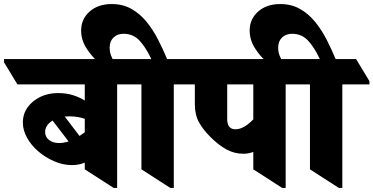

<svg xmlns="http://www.w3.org/2000/svg" viewBox="-94 -919 1846 949"><path d="M262 -103Q217 -103 173.5 -122Q130 -141 95 -171Q61 -200 40 -237.5Q19 -275 19 -313Q19 -356 42.5 -388.5Q66 -421 105 -440Q144 -459 192 -459Q234 -459 267 -448.5Q300 -438 325 -422V-502H-8L-74 -611V-627H553L619 -518V-502H485V10H468L325 -82V-115Q296 -103 262 -103ZM248 -344Q237 -344 226 -343L299 -247Q311 -255 325 -265V-332Q310 -337 291 -340.5Q272 -344 248 -344ZM129 -267Q129 -242 148.5 -227Q168 -212 198 -212Q221 -212 245 -220L166 -323Q149 -313 139 -298.5Q129 -284 129 -267Z M748 10 605 -82V-502H537L471 -611V-627H654Q625 -688 594 -720Q563 -752 517 -752Q486 -752 467 -733.5Q448 -715 448 -684Q448 -662 455 -644Q462 -626 471 -613H391Q359 -640 333 -681Q307 -722 307 -768Q307 -825 349 -862Q391 -899 458 -899Q513 -899 555.5 -875Q598 -851 630.5 -811Q663 -771 687.5 -723Q712 -675 732 -627H833L899 -518V-502H765V10Z M1110 -159Q1064 -159 1025 -180.5Q986 -202 946 -242Q909 -279 889 -315.5Q869 -352 869 -405V-502H817L751 -611V-627H1386L1452 -518V-502H1318V10H1301L1158 -82V-168Q1133 -159 1110 -159ZM1029 -330Q1029 -280 1070 -280Q1111 -280 1158 -329V-502H1029Z M1581 10 1438 -82V-502H1370L1304 -611V-627H1487Q1458 -688 1427 -720Q1396 -752 1350 -752Q1319 -752 1300 -733.5Q1281 -715 1281 -684Q1281 -662 1288 -644Q1295 -626 1304 -613H1224Q1192 -640 1166 -681Q1140 -722 1140 -768Q1140 -825 1182 -862Q1224 -899 1291 -899Q1346 -899 1388.5 -875Q1431 -851 1463.5 -811Q1496 -771 1520.5 -723Q1545 -675 1565 -627H1666L1732 -518V-502H1598V10Z"/></svg>

Font: Noto Serif Devanagari Black
Style: Regular
Weight: 900
Designer: Universal Thirst, Indian Type Foundry and the Monotype Design Team
Foundry: Monotype Imaging Inc.
Version: Version 2.004; ttfautohint (v1.8.4.7-5d5b)